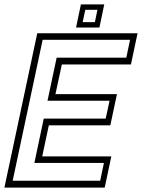

<svg xmlns="http://www.w3.org/2000/svg" viewBox="-37 -851 644 871"><path d="M-17 0 132 -700H587L557 -558.5H243.5L214.5 -424H493.5L463.5 -282.5H184.5L154.5 -141.5H468L438 0ZM20.5 -31H417.5L434.5 -112H119L161.5 -313H442.5L460 -394H178.5L220 -589.5H536L553 -670.5H156.5ZM308 -726 330 -831H436L414 -726ZM338 -750.5H393.5L405 -806.5H350Z"/></svg>

Font: Tourney Thin Light
Style: Italic
Weight: 300
Italic angle: -12°
Version: Version 1.015